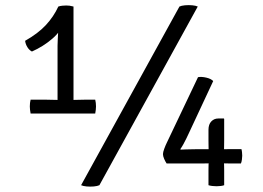

<svg xmlns="http://www.w3.org/2000/svg" viewBox="-20 -708 1006 734"><path d="M261 -297H200V-533Q200 -544.5 200.8 -557.5Q201.5 -570.5 202.2 -584Q203 -597.5 203 -610V-683Q210.5 -685.5 218.5 -686.2Q226.5 -687 233 -687Q240 -687 246 -686.2Q252 -685.5 261 -683ZM153 -327Q161.5 -327 176.2 -326.5Q191 -326 200 -326H261Q268.5 -326 284.2 -326.5Q300 -327 308 -327H344Q347 -315 347 -301Q347 -295 346.2 -288.2Q345.5 -281.5 344 -274H97Q94 -290.5 94 -301Q94 -315 97 -327ZM76 -552Q125.5 -580 155.2 -612Q185 -644 203 -683L228 -630Q215.5 -590.5 180.2 -560.2Q145 -530 102 -511Q91.5 -516.5 84.5 -528Q77.5 -539.5 76 -552ZM666 -683Q673.5 -686.5 687.2 -687.8Q701 -689 714.8 -687.8Q728.5 -686.5 736 -683L360 0Q352.5 3.5 338.8 4.8Q325 6 311.2 4.8Q297.5 3.5 290 0ZM617 -83Q612 -90.5 607.5 -100.8Q603 -111 603 -119Q603 -126 608 -139.5Q613 -153 618 -163L737 -413Q750.5 -415.5 768.8 -411.2Q787 -407 795 -398L703 -201Q698 -190 692.5 -178.8Q687 -167.5 681.2 -157Q675.5 -146.5 669.5 -138L670.5 -136Q681 -136.5 691 -136.8Q701 -137 709.8 -137.2Q718.5 -137.5 726 -137.5H836.5Q843.5 -137.5 852 -137.8Q860.5 -138 866.5 -138H903Q904.5 -133 905.2 -125.8Q906 -118.5 906 -113Q906 -107 904.8 -97.8Q903.5 -88.5 901 -83H866.5Q860.5 -83 852 -83.2Q843.5 -83.5 836.5 -83.5H777.5Q771.5 -83.5 762.5 -83.2Q753.5 -83 746.5 -83ZM777 -57.5Q777 -62 777.2 -70.2Q777.5 -78.5 777.5 -83.5V-137.5Q777.5 -142 777.2 -154.5Q777 -167 777 -172V-212Q777 -232.5 787.8 -243.8Q798.5 -255 814 -255H836L837 -253V-171.5Q837 -165.5 836.8 -154.5Q836.5 -143.5 836.5 -137.5V-83.5Q836.5 -78.5 836.8 -70.2Q837 -62 837 -57.5V0Q832 2 823.8 3Q815.5 4 808 4Q800 4 791.5 3Q783 2 777 0Z"/></svg>

Font: Signika Negative Light Light
Style: Regular
Weight: 300
Version: Version 2.001